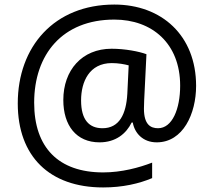

<svg xmlns="http://www.w3.org/2000/svg" viewBox="-20 -734 939 843"><path d="M841 -357C841 -578 690 -714 482 -714C218 -714 58 -529 58 -280C58 -48 197 89 433 89C519 89 591 72 648 48V-20C591 2 514 23 433 23C237 23 130 -86 130 -283C130 -495 254 -648 482 -648C648 -648 771 -543 771 -358C771 -255 736 -171 674 -171C641 -171 612 -187 612 -257C612 -261 612 -269 613 -293L623 -496C591 -508 529 -520 470 -520C340 -520 258 -426 258 -295C258 -183 315 -109 417 -109C488 -109 534 -147 558 -196H563C571 -150 607 -109 668 -109C784 -109 841 -235 841 -357ZM336 -293C336 -375 372 -457 471 -457C499 -457 527 -452 545 -447L539 -322C534 -233 504 -171 430 -171C372 -171 336 -207 336 -293Z"/></svg>

Font: Noto Sans Elbasan
Style: Regular
Weight: 400
Designer: Monotype Design Team
Foundry: Monotype Imaging Inc.
Version: Version 2.004